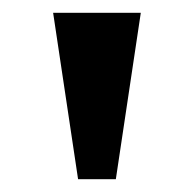

<svg xmlns="http://www.w3.org/2000/svg" viewBox="-20 -734 304 300"><path d="M102 -454H161L200 -714H63Z"/></svg>

Font: Noto Serif Lao SemiBold
Style: Regular
Weight: 600
Designer: Monotype Design Team
Foundry: Monotype Imaging Inc.
Version: Version 2.003